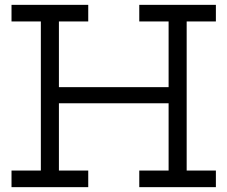

<svg xmlns="http://www.w3.org/2000/svg" viewBox="-20 -772 938 792"><path d="M700.5 -412.5V-346H190.5V-412.5ZM27.5 -683.5V-752H344V-683.5H223V-68.5H344V0H27.5V-68.5H148.5V-683.5ZM554.5 -683.5V-752H870.5V-683.5H750V-68.5H870.5V0H554.5V-68.5H675.5V-683.5Z"/></svg>

Font: Hepta Slab ExtraLight
Style: Regular
Weight: 400
Version: Version 1.102